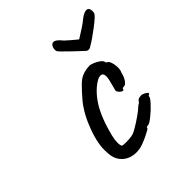

<svg xmlns="http://www.w3.org/2000/svg" viewBox="-157 -678 781 781"><g transform="rotate(-45 234.0 -287.5)"><path d="M188 -9Q151 -9 127 -32Q103 -55 103 -96Q99 -140 122.5 -205Q146 -270 182 -314Q207 -343 225 -361Q243 -379 258 -385Q279 -394 305 -394Q323 -390 340.5 -379Q358 -368 358 -357L363 -352Q369 -352 374 -337.5Q379 -323 379 -306Q379 -292 374 -282Q370 -263 360.5 -249Q351 -235 342 -235Q331 -235 331 -229Q331 -225 327 -225Q322 -225 315 -231Q308 -237 305 -245Q305 -248 309 -262Q313 -276 317 -293Q320 -305 320 -314Q320 -334 305 -334Q297 -334 289 -330Q249 -308 218 -260Q187 -212 166 -128Q161 -106 161 -93Q161 -83 162.5 -77Q164 -71 166 -70Q171 -68 187 -68Q224 -68 239 -77Q271 -94 310 -123Q314 -126 322 -133.5Q330 -141 337 -144Q344 -155 350 -157.5Q356 -160 369 -160Q382 -156 390 -149.5Q398 -143 390 -139Q387 -139 386 -137Q385 -135 385 -134Q387 -129 369 -109Q351 -89 329 -71.5Q307 -54 299 -54Q295 -54 292 -53Q289 -52 289 -48Q289 -44 258.5 -29.5Q228 -15 209 -11Q195 -9 188 -9ZM346 -442Q337 -442 331 -450Q314 -465 283.5 -494.5Q253 -524 250 -529Q248 -535 248 -539Q248 -549 253 -557.5Q258 -566 267 -566Q277 -566 292 -550Q299 -540 320 -522.5Q341 -505 348 -499Q368 -511 389 -525Q410 -539 420 -548Q440 -563 453 -563Q461 -563 464.5 -557Q468 -551 468 -543Q468 -534 466 -530Q463 -521 423 -490.5Q383 -460 361 -448Q354 -442 346 -442Z"/></g></svg>

Font: Caveat
Style: Regular
Weight: 400
Designer: Pablo Impallari
Foundry: Pablo Impallari
Version: Version 1.500; ttfautohint (v1.6)